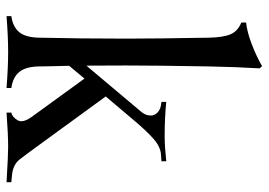

<svg xmlns="http://www.w3.org/2000/svg" viewBox="-137 -684 821 587"><g transform="rotate(90 273.5 -390.5)"><path d="M180.2 -366.2Q180.2 -280.8 180.7 -244.1L320.8 -410.6Q331.1 -422.4 332.8 -435.1Q334.5 -447.8 329.1 -455.1Q319.8 -470.7 294.9 -473.1L291.5 -473.6V-488.3Q340.3 -483.4 397 -483.4Q427.7 -483.4 473.1 -488.3V-473.6L452.6 -472.2Q428.7 -470.7 404.3 -449.2Q379.9 -427.7 347.2 -388.7L274.9 -303.2L422.9 -100.1Q454.1 -57.1 467.8 -39.6Q483.9 -19.5 516.1 -16.6L537.1 -14.6V0Q455.6 -4.9 428.7 -4.9Q392.1 -4.9 324.2 0V-14.6Q337.4 -17.1 347.2 -33.2Q357.4 -49.3 336.9 -77.6L220.2 -238.3L181.2 -191.4Q181.6 -171.4 182.4 -139.6Q183.1 -107.9 183.1 -100.1Q183.6 -59.6 199.5 -39.6Q215.3 -19.5 249 -14.6V0Q185.5 -4.9 139.2 -4.9Q92.8 -4.9 29.3 0V-14.6Q63 -19.5 78.9 -39.6Q94.7 -59.6 95.2 -100.1Q98.1 -227.1 98.1 -366.2Q98.1 -455.1 95.2 -619.1Q94.2 -663.1 84.7 -685.1Q75.2 -707 48.8 -717.8V-732.4Q78.1 -735.4 115.5 -749.8Q152.8 -764.2 182.1 -781.2L189 -773.9Q184.6 -700.7 183.1 -618.7Q180.2 -456.1 180.2 -366.2Z"/></g></svg>

Font: Flanker
Style: Regular
Weight: 400
Designer: Flanker
Foundry: Flanker
Version: Version 2.027